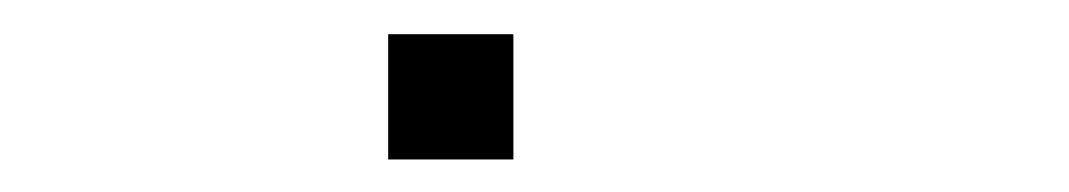

<svg xmlns="http://www.w3.org/2000/svg" viewBox="-20 -408 640 115"><path d="M213.5 -387.5Q212.5 -387.5 212.5 -387.5Q212.5 -387.5 212.5 -386.5V-313.5Q212.5 -312.5 212.5 -312.5Q212.5 -312.5 213.5 -312.5H286.5Q287.5 -312.5 287.5 -312.5Q287.5 -312.5 287.5 -313.5V-386.5Q287.5 -387.5 287.5 -387.5Q287.5 -387.5 286.5 -387.5Z"/></svg>

Font: Doto Black
Style: Regular
Weight: 900
Monospace: yes
Version: Version 1.000